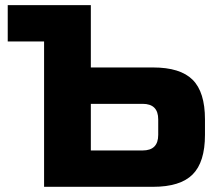

<svg xmlns="http://www.w3.org/2000/svg" viewBox="-20 -720 840 740"><path d="M9.8 -560.1V-700.2H330.1V-460H569.8Q674.8 -460 722.4 -412.6Q770 -365.2 770 -259.8V-200.2Q770 -95.2 722.4 -47.6Q674.8 0 569.8 0H149.9V-560.1ZM330.1 -140.1H529.8Q589.8 -140.1 589.8 -200.2V-259.8Q589.8 -319.8 529.8 -319.8H330.1Z"/></svg>

Font: Russo One
Style: Regular
Weight: 400
Designer: Jovanny lemonad
Foundry: Jovanny Lemonad
Version: Version 1.000